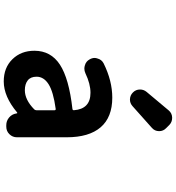

<svg xmlns="http://www.w3.org/2000/svg" viewBox="24 -962 952 1040"><g transform="rotate(90 500.0 -442.0)"><path d="M420.9 13.7Q346.7 13.7 300.8 -33.2Q254.9 -80.1 254.9 -152.3Q254.9 -241.2 330.1 -290.5Q405.3 -339.8 570.3 -358.4Q577.1 -359.4 577.1 -366.2Q570.3 -456.1 482.4 -456.1Q434.6 -456.1 377 -428.7Q364.3 -422.9 351.6 -422.9Q342.8 -422.9 334 -425.8Q312.5 -431.6 301.8 -451.2Q293.9 -464.8 293.9 -478.5Q293.9 -486.3 296.9 -494.1Q302.7 -516.6 323.2 -527.3Q418 -574.2 508.8 -574.2Q615.2 -574.2 669.4 -511.2Q723.6 -448.2 723.6 -327.1V-57.6Q723.6 -34.2 707 -17.1Q690.4 0 666 0H658.2Q634.8 0 616.7 -15.1Q598.6 -30.3 594.7 -53.7L593.8 -58.6Q592.8 -59.6 591.3 -59.6Q589.8 -59.6 588.9 -58.6Q502.9 13.7 420.9 13.7ZM468.8 -100.6Q520.5 -100.6 572.3 -151.4Q577.1 -156.2 577.1 -163.1V-261.7Q577.1 -268.6 569.3 -267.6Q476.6 -254.9 436 -229Q395.5 -203.1 395.5 -164.1Q395.5 -131.8 415.5 -116.2Q435.5 -100.6 468.8 -100.6ZM554.7 -683.6Q539.1 -669.9 519.5 -669.9Q518.6 -669.9 517.6 -669.9Q496.1 -670.9 481.4 -685.5Q464.8 -701.2 464.8 -724.6Q464.8 -744.1 477.5 -759.8L578.1 -879.9Q592.8 -897.5 616.2 -898.4Q618.2 -898.4 619.1 -898.4Q640.6 -898.4 656.2 -883.8L673.8 -866.2Q690.4 -850.6 690.4 -828.1Q690.4 -803.7 671.9 -788.1Z"/></g></svg>

Font: Gen Jyuu Gothic Monospace Bold
Style: Bold
Weight: 700
Designer: [Source Han Sans]
Ryoko NISHIZUKA  (kana & ideographs); Paul D. Hunt (Latin, Greek & Cyrillic); Wenlong ZHANG  (bopomofo
Version: Version 1.002.20150607